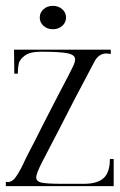

<svg xmlns="http://www.w3.org/2000/svg" viewBox="-25 -637 409 657"><path d="M61 -90 71 -110Q92 -150 126 -218Q184 -331 208 -376Q218 -395 225 -410Q232 -425 232 -434Q232 -449 207 -454.5Q182 -460 115 -460Q77 -460 59.5 -446.5Q42 -433 39 -419Q36 -405 36 -385H24L23 -467H354V-452Q344 -454 339 -454Q311 -454 296 -422L230 -297Q209 -255 181.5 -202.5Q154 -150 121 -86Q99 -44 99 -30Q99 -16 117.5 -12Q136 -8 189 -8H262Q308 -8 329.5 -27.5Q351 -47 351 -93H364V0H-5V-15Q14 -10 29.5 -32Q45 -54 61 -90ZM111 -577Q111 -594 124 -605.5Q137 -617 156 -617Q175 -617 188 -605.5Q201 -594 201 -577Q201 -560 188 -548.5Q175 -537 156 -537Q137 -537 124 -548.5Q111 -560 111 -577Z"/></svg>

Font: Viaoda Libre
Style: Regular
Weight: 400
Designer: Gydient
Version: Version 2.000